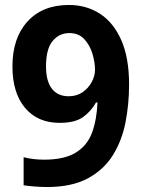

<svg xmlns="http://www.w3.org/2000/svg" viewBox="-20 -742 575 772"><path d="M499 -402Q499 -323 484.5 -249.5Q470 -176 433.5 -117.5Q397 -59 332.5 -24.5Q268 10 169 10Q149 10 121 8Q93 6 75 3V-110Q93 -105 114.5 -102.5Q136 -100 157 -100Q239 -100 285 -128.5Q331 -157 350 -208.5Q369 -260 372 -330H366Q346 -294 313.5 -271Q281 -248 220 -248Q131 -248 80.5 -308.5Q30 -369 30 -475Q30 -589 90.5 -655.5Q151 -722 257 -722Q327 -722 381.5 -687Q436 -652 467.5 -581Q499 -510 499 -402ZM259 -609Q218 -609 191.5 -577Q165 -545 165 -475Q165 -416 188.5 -385.5Q212 -355 256 -355Q289 -355 312.5 -371.5Q336 -388 349 -412.5Q362 -437 362 -461Q362 -492 351.5 -526.5Q341 -561 318.5 -585Q296 -609 259 -609Z"/></svg>

Font: Noto Sans Sinhala SemiCondensed
Style: Bold
Weight: 700
Width: 4
Designer: Jelle Bosma - Monotype Design Team
Foundry: Monotype Imaging Inc.
Version: Version 2.006; ttfautohint (v1.8.4.7-5d5b)